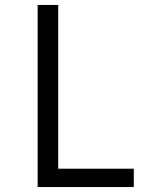

<svg xmlns="http://www.w3.org/2000/svg" viewBox="-20 -755 640 775"><path d="M132 0V-735H215V-74H520V0Z"/></svg>

Font: Zed Sans Extended
Style: Regular
Weight: 400
Width: 7
Designer: Belleve Invis
Foundry: Belleve Invis
Version: Version 1.0.0; ttfautohint (v1.8.4)